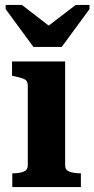

<svg xmlns="http://www.w3.org/2000/svg" viewBox="-20 -761 384 781"><path d="M116 -570H231L344 -724V-741H288L143 -630H213L69 -741H3V-724ZM245 -511V-88Q245 -69 263 -62.5Q281 -56 308 -56H309V0H30V-56H31Q58 -56 75.5 -62.5Q93 -69 93 -88V-414Q93 -432 80 -438.5Q67 -445 38 -451L29 -453V-511Z"/></svg>

Font: Roboto Serif 28pt SemiBold
Style: Regular
Weight: 600
Designer: Greg Gazdowicz
Foundry: Commercial Type
Version: Version 1.008